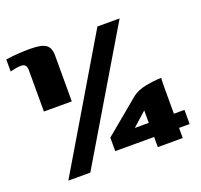

<svg xmlns="http://www.w3.org/2000/svg" viewBox="-115 -649 894 854"><g transform="rotate(-20 331.5 -221.5)"><path d="M72 -243V-438Q72 -453 66 -461Q60 -469 47 -469Q35 -469 25 -467.5Q15 -466 -6 -461V-518Q29 -523 56 -524.5Q83 -526 109 -526Q163 -526 183.5 -511.5Q204 -497 204 -460V-243ZM530 -517 173 83H69L425 -517ZM494 79V31H310V-33L475 -170Q499 -189 539.5 -197Q580 -205 614 -205Q613 -203 612.5 -190.5Q612 -178 612 -168V-36H662V31H612V79ZM427 -36H493V-95Z"/></g></svg>

Font: Genos ExtraBold
Style: Regular
Weight: 800
Designer: Robert E. Leuschke
Foundry: Robert E. Leuschke
Version: Version 1.010